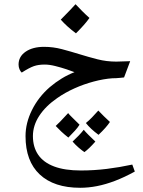

<svg xmlns="http://www.w3.org/2000/svg" viewBox="-20 -603 676 910"><path d="M360 287Q236 287 168.5 224Q101 161 101 42Q101 -20 131.5 -81.5Q162 -143 216 -190Q243 -213 272.5 -231Q302 -249 333 -261Q321 -266 295.5 -274.5Q270 -283 242 -290Q214 -297 192 -297Q162 -297 140.5 -289.5Q119 -282 83 -259Q77 -264 72.5 -274.5Q68 -285 68 -297Q68 -335 101.5 -358Q135 -381 189 -381Q232 -381 273.5 -370Q315 -359 357 -346Q399 -333 442 -322Q485 -311 531 -311L597 -313L568 -236Q559 -235 549.5 -234Q540 -233 530.5 -232.5Q521 -232 512 -232Q471 -229 424 -216.5Q377 -204 332.5 -184Q288 -164 251 -138Q196 -100 166 -54Q136 -8 136 42Q136 94 161 130.5Q186 167 236.5 186Q287 205 363 205Q425 205 486 197.5Q547 190 607 177L619 210Q570 237 525.5 254Q481 271 440 279Q399 287 360 287ZM340 -445Q296 -478 268 -510Q294 -536 311 -554Q328 -572 338 -583Q354 -566 370.5 -549.5Q387 -533 404 -518Q393 -502 376.5 -483.5Q360 -465 340 -445ZM304 49Q286 35 271 21Q256 7 244 -6Q252 -13 266.5 -28Q281 -43 303 -67Q308 -60 322 -46.5Q336 -33 357 -12Q349 1 335.5 16Q322 31 304 49ZM447 36Q428 22 413 8Q398 -6 387 -20Q401 -31 415.5 -46Q430 -61 446 -79Q459 -65 472.5 -52Q486 -39 501 -25Q484 1 447 36ZM380 118Q367 109 352.5 96.5Q338 84 324 68Q339 54 352.5 40Q366 26 377 12Q385 22 399 36Q413 50 432 68Q416 86 403.5 98Q391 110 380 118Z"/></svg>

Font: Noto Naskh Arabic
Style: Regular
Weight: 400
Designer: Monotype Design Team, David Williams, Mohamad Dakak and Nizar Qandah
Foundry: Monotype Imaging Inc.
Version: Version 2.013